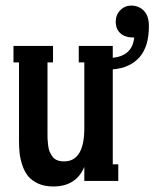

<svg xmlns="http://www.w3.org/2000/svg" viewBox="-20 -655 559 695"><path d="M519 -560.1Q519 -486.8 485.1 -448Q451.2 -409.2 388.2 -403.8V-60.1H408.2V0H285.2V-50.8Q255.4 20 172.9 20Q141.1 20 117.9 9.3Q94.7 -1.5 81.8 -17.3Q68.8 -33.2 61 -56.6Q53.2 -80.1 51 -100.3Q48.8 -120.6 48.8 -145V-429.2H28.8V-488.8H171.9V-429.2H151.9V-176.8Q151.9 -161.1 152.1 -152.8Q152.3 -144.5 154.1 -129.9Q155.8 -115.2 159.4 -106.7Q163.1 -98.1 169.4 -88.9Q175.8 -79.6 186.5 -75.2Q197.3 -70.8 211.9 -70.8Q285.2 -70.8 285.2 -190.9V-429.2H265.1V-488.8H388.2V-445.8Q459 -453.1 465.8 -519Q433.1 -519 416 -534.4Q398.9 -549.8 398.9 -576.2Q398.9 -601.1 415.3 -617.9Q431.6 -634.8 455.1 -634.8Q482.4 -634.8 500.7 -616.2Q519 -597.7 519 -560.1Z"/></svg>

Font: Margherita Bold
Style: Regular
Weight: 700
Designer: James Puckett
Foundry: Dunwich Type Founders
Version: Version 1.008;hotconv 1.0.109;makeotfexe 2.5.65596